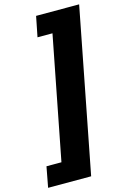

<svg xmlns="http://www.w3.org/2000/svg" viewBox="-230 -816 730 1103"><g transform="rotate(-15 135.5 -264.0)"><path d="M-64 100H25L167 -629H78L102 -750H358L169 222H-87Z"/></g></svg>

Font: Teachers ExtraBold
Style: Italic
Weight: 800
Designer: Alfredo Marco Pradil & Chank Diesel
Version: Version 0.009